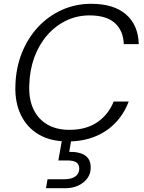

<svg xmlns="http://www.w3.org/2000/svg" viewBox="-20 -732 755 1010"><path d="M336 12Q246 12 184 -24.5Q122 -61 90 -127Q58 -193 61 -280Q63 -372 94 -451Q125 -530 179 -588.5Q233 -647 305 -679.5Q377 -712 460 -712Q578 -712 642.5 -656.5Q707 -601 710 -500H631Q629 -570 584.5 -610.5Q540 -651 451 -651Q385 -651 328 -623.5Q271 -596 228 -546.5Q185 -497 160.5 -430Q136 -363 134 -284Q131 -210 156 -157.5Q181 -105 229 -77Q277 -49 345 -49Q434 -49 492.5 -89.5Q551 -130 578 -198H657Q632 -132 586.5 -85Q541 -38 478 -13Q415 12 336 12ZM222 258 230 211H316Q356 211 376 196.5Q396 182 397 156Q397 133 382 122.5Q367 112 334 112H287L308 -7H357L344 67Q380 66 406 75Q432 84 445 103Q458 122 457 152Q457 182 439.5 206Q422 230 392 244Q362 258 325 258Z"/></svg>

Font: DM Sans 18pt Light
Style: Italic
Weight: 300
Italic angle: -10°
Designer: Colophon Foundry, Jonny Pinhorn
Foundry: Colophon Foundry
Version: Version 4.004;gftools[0.9.30]